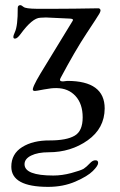

<svg xmlns="http://www.w3.org/2000/svg" viewBox="-20 -436 466 745"><path d="M224.1 -120.1Q227.1 -120.1 241.2 -122.1Q386.2 -122.1 386.2 -15.1Q385.7 62 320.3 108.4Q254.9 154.8 168.9 154.8Q127 154.8 101.1 167.5Q75.2 180.2 75.2 201.2Q75.2 245.1 187 245.1Q220.7 245.1 256.8 235.4Q293 225.6 304.7 218.8Q316.4 210.9 328.1 198.2Q339.8 185.5 350.1 186Q360.8 185.5 360.8 196.3Q360.8 207 340.3 227.5Q319.8 248 272.5 268.6Q225.1 289.1 167 289.1Q23.9 289.1 23.9 210.9Q23.9 161.1 65.9 134.8Q107.9 108.4 173.3 108.9Q238.8 108.9 270 90.3Q300.8 72.3 300.8 19.5Q300.8 -33.2 272.9 -63.5Q245.1 -93.8 199.2 -94.2Q180.7 -94.7 150.4 -88.9Q120.1 -83 115.2 -83Q110.4 -83 107.9 -85.9Q103 -93.8 137.2 -150.9L261.2 -354Q268.1 -362.8 252 -363.8L158.2 -368.2L136.2 -367.2Q105.5 -366.2 60.1 -304.2Q46.9 -286.1 38.1 -286.1Q25.9 -286.1 37.6 -311Q49.3 -335.9 48.8 -404.8Q48.8 -416 59.1 -416Q63 -416 71.3 -409.2Q79.6 -402.3 122.1 -401.9H193.8Q256.8 -401.9 362.8 -403.8Q366.2 -403.8 369.1 -399.4Q372.1 -395 365.7 -383.3Q359.4 -372.1 315.4 -305.7Q271.5 -239.3 214.8 -132.8Q208 -120.1 224.1 -120.1Z"/></svg>

Font: EBGaramond
Style: Regular
Weight: 400
Version: Version 000.012g